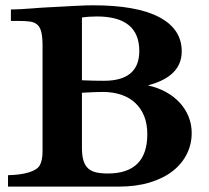

<svg xmlns="http://www.w3.org/2000/svg" viewBox="-20 -694 779 714"><path d="M284.7 -395.5Q306.6 -394.5 328.4 -394Q350.1 -393.6 366.7 -393.6Q498 -393.6 498 -504.4Q498 -632.8 340.3 -632.8Q326.2 -632.8 312 -631.8Q297.9 -630.9 284.7 -628.9ZM284.7 -144Q284.7 -115.7 290.3 -97.2Q295.9 -78.6 307.6 -67.9Q319.3 -57.1 337.6 -53Q356 -48.8 380.9 -48.8Q527.8 -48.8 527.8 -195.3Q527.8 -232.4 516.4 -261.5Q504.9 -290.5 483.4 -310.8Q461.9 -331.1 431.2 -341.6Q400.4 -352.1 361.8 -352.1Q347.2 -352.1 328.4 -351.3Q309.6 -350.6 284.7 -349.1ZM138.2 -523.9Q138.2 -556.6 133.5 -575.2Q128.9 -593.8 118.2 -602.8Q107.4 -611.8 90.1 -614Q72.8 -616.2 47.4 -616.2H20.5V-658.7Q36.1 -658.7 56.6 -659.9Q77.1 -661.1 96.9 -662.6Q116.7 -664.1 132.3 -665.3Q147.9 -666.5 153.8 -666.5Q182.6 -668 209.2 -669.4Q235.8 -670.9 258.3 -672.1Q280.8 -673.3 298.1 -673.8Q315.4 -674.3 325.2 -674.3Q488.8 -674.3 572.3 -630.1Q655.8 -585.9 655.8 -502.9Q655.8 -409.2 529.8 -376.5Q567.4 -368.2 597.4 -351.6Q627.4 -335 648.7 -311.8Q669.9 -288.6 681.4 -260Q692.9 -231.4 692.9 -199.2Q692.9 -158.2 675 -121.8Q657.2 -85.4 622.8 -58.3Q588.4 -31.2 537.6 -15.6Q486.8 0 420.4 0H9.8V-42.5Q55.2 -43.5 86.4 -52.7Q117.7 -62 127.9 -79.1Q138.2 -97.7 138.2 -130.4Z"/></svg>

Font: XB Niloofar
Style: Bold
Weight: 700
Designer: Behnam
Foundry: Irmug
Version: Version 7.201 2008